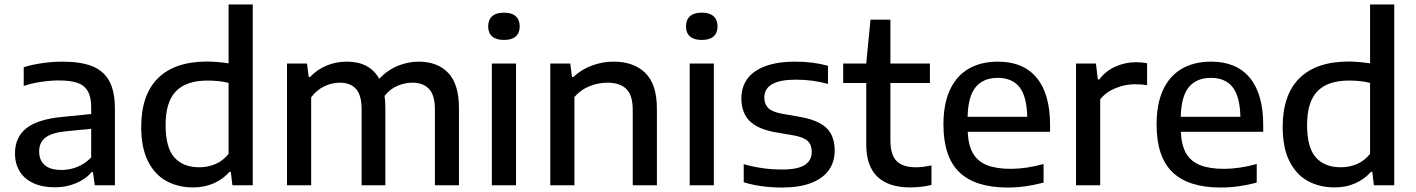

<svg xmlns="http://www.w3.org/2000/svg" viewBox="-20 -828 6327 858"><path d="M493.5 -342V0H403.5L395.5 -59H389.5Q362 -26.5 318.5 -8.8Q275 9 225 9Q169 9 129 -9.5Q89 -28 68 -62.2Q47 -96.5 47 -142.5Q47 -215.5 98.8 -255.8Q150.5 -296 263.5 -306L387.5 -318.5V-348Q387.5 -394.5 372.2 -420.8Q357 -447 325.8 -457.8Q294.5 -468.5 243 -468.5Q207 -468.5 165.5 -462.5Q124 -456.5 86 -444V-527.5Q123.5 -539.5 170 -546Q216.5 -552.5 259 -552.5Q340 -552.5 391.2 -532.5Q442.5 -512.5 468 -466.5Q493.5 -420.5 493.5 -342ZM387.5 -124.5V-252.5L272 -241Q210 -234.5 182.5 -212.8Q155 -191 155 -151.5Q155 -111.5 180 -90Q205 -68.5 255 -68.5Q292 -68.5 326.2 -82.5Q360.5 -96.5 387.5 -124.5Z M611 -260.5Q611 -404.5 686.2 -478.8Q761.5 -553 906 -553Q946.5 -553 1001.5 -545V-808H1109.5V0H1018.5L1011.5 -60H1005.5Q977 -27.5 935.5 -9Q894 9.5 843.5 9.5Q776 9.5 723.8 -19Q671.5 -47.5 641.2 -107.8Q611 -168 611 -260.5ZM1001.5 -140.5V-457.5Q960.5 -468 907.5 -468Q812.5 -468 766.2 -420.2Q720 -372.5 720 -269.5Q720 -168.5 759.2 -124.5Q798.5 -80.5 870.5 -80.5Q909 -80.5 943 -95Q977 -109.5 1001.5 -140.5Z M2031 -344V0H1923.5V-338.5Q1923.5 -402.5 1897.2 -430.5Q1871 -458.5 1823 -458.5Q1788.5 -458.5 1755.5 -444.2Q1722.5 -430 1698.5 -399.5Q1702 -377 1702 -346.5V0H1596V-338.5Q1596 -403 1570.8 -430.8Q1545.5 -458.5 1498.5 -458.5Q1462.5 -458.5 1428.5 -442Q1394.5 -425.5 1370.5 -393V0H1262.5V-544H1352L1359.5 -484H1365.5Q1397.5 -517.5 1439.5 -535Q1481.5 -552.5 1530 -552.5Q1632 -552.5 1674.5 -476Q1712.5 -515.5 1758.2 -534Q1804 -552.5 1851 -552.5Q1935 -552.5 1983 -502.2Q2031 -452 2031 -344Z M2178 0V-544H2286V0ZM2161.5 -710Q2161.5 -739.5 2179.5 -755.5Q2197.5 -771.5 2232 -771.5Q2266.5 -771.5 2284.5 -755.5Q2302.5 -739.5 2302.5 -710Q2302.5 -681 2284.8 -665.2Q2267 -649.5 2232 -649.5Q2197 -649.5 2179.2 -665.2Q2161.5 -681 2161.5 -710Z M2439 -544H2528.5L2536 -484H2542Q2577.5 -517 2624.2 -534.8Q2671 -552.5 2722.5 -552.5Q2812.5 -552.5 2864 -501.8Q2915.5 -451 2915.5 -342.5V0H2807.5V-337.5Q2807.5 -402.5 2778.8 -430.5Q2750 -458.5 2694.5 -458.5Q2654 -458.5 2614.5 -442.8Q2575 -427 2547 -394.5V0H2439Z M3062 0V-544H3170V0ZM3045.5 -710Q3045.5 -739.5 3063.5 -755.5Q3081.5 -771.5 3116 -771.5Q3150.5 -771.5 3168.5 -755.5Q3186.5 -739.5 3186.5 -710Q3186.5 -681 3168.8 -665.2Q3151 -649.5 3116 -649.5Q3081 -649.5 3063.2 -665.2Q3045.5 -681 3045.5 -710Z M3303.5 -13.5V-94.5Q3385.5 -70.5 3475.5 -70.5Q3545 -70.5 3576.2 -90.8Q3607.5 -111 3607.5 -149.5Q3607.5 -180.5 3590.2 -197.2Q3573 -214 3529.5 -222.5L3442 -237.5Q3363.5 -252 3328.2 -289Q3293 -326 3293 -388.5Q3293 -438 3319 -474.8Q3345 -511.5 3399.2 -532Q3453.5 -552.5 3535 -552.5Q3613.5 -552.5 3680 -534V-453Q3611.5 -472 3536.5 -472Q3395.5 -472 3395.5 -392Q3395.5 -363.5 3412.5 -346Q3429.5 -328.5 3471 -320.5L3558.5 -305Q3637 -291 3673.5 -255.8Q3710 -220.5 3710 -155Q3710 -104 3683.2 -67Q3656.5 -30 3604 -10Q3551.5 10 3475.5 10Q3380 10 3303.5 -13.5Z M4142.5 -89V-1.5Q4097 9.5 4047 9.5Q3951.5 9.5 3901.2 -38Q3851 -85.5 3851 -183.5V-457H3748V-544H3851L3870 -740H3959V-544H4135.5V-457H3959V-202Q3959 -136 3986.8 -108.2Q4014.5 -80.5 4073.5 -80.5Q4103 -80.5 4142.5 -89Z M4672.5 -239H4304.5Q4307 -179.5 4327.8 -143.2Q4348.5 -107 4390 -90.2Q4431.5 -73.5 4497.5 -73.5Q4564.5 -73.5 4643.5 -95V-12Q4561 10 4483 10Q4338.5 10 4267.2 -58.2Q4196 -126.5 4196 -272Q4196 -363 4224.8 -425.8Q4253.5 -488.5 4308.2 -520.5Q4363 -552.5 4440 -552.5Q4553 -552.5 4612.8 -480.2Q4672.5 -408 4672.5 -269ZM4304 -306H4570.5Q4568.5 -397 4535.8 -438.5Q4503 -480 4439 -480Q4374 -480 4340 -438.5Q4306 -397 4304 -306Z M4788.5 -544H4877.5L4886 -473H4892.5Q4920 -510 4963.8 -530Q5007.5 -550 5057 -550Q5083 -550 5106 -545.5V-447.5Q5082.5 -451.5 5051 -451.5Q5008.5 -451.5 4965.5 -434.2Q4922.5 -417 4896.5 -384V0H4788.5Z M5625 -239H5257Q5259.5 -179.5 5280.2 -143.2Q5301 -107 5342.5 -90.2Q5384 -73.5 5450 -73.5Q5517 -73.5 5596 -95V-12Q5513.5 10 5435.5 10Q5291 10 5219.8 -58.2Q5148.5 -126.5 5148.5 -272Q5148.5 -363 5177.2 -425.8Q5206 -488.5 5260.8 -520.5Q5315.5 -552.5 5392.5 -552.5Q5505.5 -552.5 5565.2 -480.2Q5625 -408 5625 -269ZM5256.5 -306H5523Q5521 -397 5488.2 -438.5Q5455.5 -480 5391.5 -480Q5326.5 -480 5292.5 -438.5Q5258.5 -397 5256.5 -306Z M5712 -260.5Q5712 -404.5 5787.2 -478.8Q5862.5 -553 6007 -553Q6047.5 -553 6102.5 -545V-808H6210.5V0H6119.5L6112.5 -60H6106.5Q6078 -27.5 6036.5 -9Q5995 9.5 5944.5 9.5Q5877 9.5 5824.8 -19Q5772.5 -47.5 5742.2 -107.8Q5712 -168 5712 -260.5ZM6102.5 -140.5V-457.5Q6061.5 -468 6008.5 -468Q5913.5 -468 5867.2 -420.2Q5821 -372.5 5821 -269.5Q5821 -168.5 5860.2 -124.5Q5899.5 -80.5 5971.5 -80.5Q6010 -80.5 6044 -95Q6078 -109.5 6102.5 -140.5Z"/></svg>

Font: Encode Sans Semi Expanded Medium
Style: Regular
Weight: 500
Width: 6
Designer: Multiple Designers
Foundry: Impallari Type
Version: Version 2.000